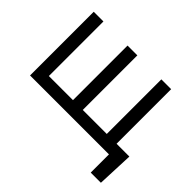

<svg xmlns="http://www.w3.org/2000/svg" viewBox="-149 -767 1149 1149"><g transform="rotate(45 426.0 -192.5)"><path d="M823.2 -77.1 813.5 154.3H727.5V0H657.2V-77.1ZM59.6 -539.1H141.6V-77.1H345.7V-539.1H428.7V-77.1H631.8V-539.1H714.8V0H59.6Z"/></g></svg>

Font: Inter Display V
Style: Regular
Weight: 400
Designer: Rasmus Andersson
Foundry: rsms
Version: Version 3.015;git-src